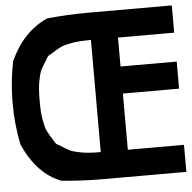

<svg xmlns="http://www.w3.org/2000/svg" viewBox="-49 -716 766 766"><g transform="rotate(-5 333.5 -333.5)"><path d="M666.7 0H333.3Q248.3 0 166.7 -8.3Q70.8 -45 16.7 -166.7Q0 -248.3 0 -333.3Q0 -418.3 16.7 -500Q68.3 -614.2 166.7 -658.3Q248.3 -666.7 333.3 -666.7H666.7V-557.5H441.7V-441.7H666.7V-333.3H441.7V-108.3H666.7ZM333.3 -108.3V-557.5Q285 -557.5 255.4 -552.1Q225.8 -546.7 211.7 -540Q197.5 -533.3 166.7 -513.3V-514.2Q155 -508.3 152.5 -500Q132.5 -469.2 125.8 -455Q119.2 -440.8 113.8 -411.2Q108.3 -381.7 108.3 -333.3Q108.3 -285 113.8 -255.4Q119.2 -225.8 125.8 -211.7Q132.5 -197.5 152.5 -166.7Q155.8 -157.5 166.7 -151.7V-152.5Q197.5 -132.5 211.7 -125.8Q225.8 -119.2 255.4 -113.8Q285 -108.3 333.3 -108.3Z"/></g></svg>

Font: 0xA000-Mono
Style: Mono-Bold
Weight: 700
Version: Version 0.1